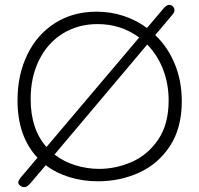

<svg xmlns="http://www.w3.org/2000/svg" viewBox="-20 -754 819 789"><path d="M727 -338Q727 -228 678.5 -154Q630 -80 551.5 -44.5Q473 -9 383 -9Q322 -9 267 -25.5Q212 -42 168 -75L105 -1Q97 8 91.5 11.5Q86 15 79 15Q71 15 63 9Q55 3 55 -5Q55 -11 64 -23L134 -106Q52 -193 52 -342Q52 -447 92.5 -530Q133 -613 206.5 -659.5Q280 -706 377 -706Q435 -706 488 -688.5Q541 -671 584 -639L650 -717Q664 -734 675 -734Q684 -734 690.5 -727.5Q697 -721 697 -712Q697 -703 688 -693L618 -610Q670 -560 698.5 -490.5Q727 -421 727 -338ZM171 -150 552 -600Q477 -655 381 -655Q301 -655 238.5 -616.5Q176 -578 141 -508Q106 -438 106 -347Q106 -223 171 -150ZM673 -341Q673 -410 650 -469Q627 -528 585 -571L204 -119Q243 -89 291 -74.5Q339 -60 387 -60Q457 -60 522.5 -89Q588 -118 630.5 -181Q673 -244 673 -341Z"/></svg>

Font: Mali Light
Style: Regular
Weight: 300
Designer: Kitiyaporn Chalermlarp | Katatrad Aksorn Co.,Ltd.
Foundry: Cadson Demak Co.,Ltd.
Version: Version 1.000; ttfautohint (v1.6)